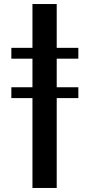

<svg xmlns="http://www.w3.org/2000/svg" viewBox="-20 -713 445 953"><path d="M141.1 220V-693H261.5V220ZM36.3 -226.1V-279.9H368.9V-226.1ZM36.3 -421.8V-475.5H368.9V-421.8Z"/></svg>

Font: Ancizar Serif Light
Style: Regular
Weight: 300
Designer: Cesar Puertas, Viviana Monsalve, Julian Moncada, Julian Prieto, Jose Castro, Felipe Aragon, Mariel Hernandez, Sara Alarc
Version: Version 8.100